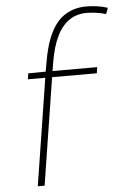

<svg xmlns="http://www.w3.org/2000/svg" viewBox="-61 -755 694 1010"><g transform="rotate(-5 286.5 -250.0)"><path d="M99 -386 191 -387 199 -433Q215 -530 246 -591.5Q277 -653 324.5 -681.5Q372 -710 434 -710Q461 -710 490.5 -706Q520 -702 546 -693L534 -661Q508 -669 481 -672.5Q454 -676 431 -676Q381 -676 341.5 -650Q302 -624 275 -569.5Q248 -515 234 -429L227 -387H463L458 -355H222L133 210H97L186 -355H94Z"/></g></svg>

Font: Georama ExtraLight
Style: Regular
Weight: 250
Version: Version 1.001